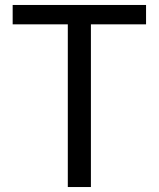

<svg xmlns="http://www.w3.org/2000/svg" viewBox="-20 -753 639 773"><path d="M253 0H346V-655H568V-733H31V-655H253Z"/></svg>

Font: Noto Sans CJK HK
Style: Regular
Weight: 400
Designer: Ryoko NISHIZUKA 西塚涼子 (kana, bopomofo & ideographs); Paul D. Hunt (Latin, Greek & Cyrillic); Sandoll Communications 산돌커뮤니
Foundry: Adobe
Version: Version 2.004;hotconv 1.0.118;makeotfexe 2.5.65603